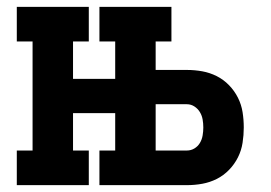

<svg xmlns="http://www.w3.org/2000/svg" viewBox="-20 -540 790 560"><path d="M29 0V-101H75V-419H29V-520H239V-419H193V-310H316V-419H270V-520H480V-419H434V-336H525Q548 -336 570 -332Q592 -328 612 -318Q632 -308 648 -291.5Q664 -275 674 -255Q684 -235 687.5 -213Q691 -191 691 -168Q691 -146 687.5 -123.5Q684 -101 674 -81Q664 -61 648 -44.5Q632 -28 612 -18Q592 -8 570 -4Q548 0 525 0H270V-101H316V-210H193V-101H239V0ZM434 -101H525Q537 -101 547 -107Q557 -113 563 -123Q569 -133 571 -145Q573 -157 573 -168Q573 -180 571 -191.5Q569 -203 563 -213Q557 -223 547 -229.5Q537 -236 525 -236H434Z"/></svg>

Font: Iosevka Plex Etoile
Style: Bold
Weight: 700
Designer: Belleve Invis
Foundry: Belleve Invis
Version: Version 25.1.1; ttfautohint (v1.8.4)